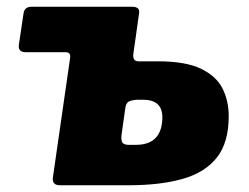

<svg xmlns="http://www.w3.org/2000/svg" viewBox="-20 -550 740 570"><path d="M158 0Q134 0 137 -23L188 -377Q191 -395 175 -395H57Q33 -395 36 -417L50 -511Q53 -530 74 -530H372Q396 -530 393 -511L376 -391Q373 -368 391 -368H448Q531 -368 576.5 -346Q622 -324 640.5 -287.5Q659 -251 659 -205Q659 -127 624 -82.5Q589 -38 522.5 -19Q456 0 361 0ZM362 -120H383Q423 -120 442.5 -141Q462 -162 462 -202Q462 -228 447.5 -241Q433 -254 404 -254H386Q373 -253 363.5 -249Q354 -245 352 -229L341 -151Q339 -137 342.5 -128.5Q346 -120 362 -120Z"/></svg>

Font: Libre Franklin Black
Style: Italic
Weight: 900
Italic angle: -8°
Designer: Pablo Impallari, Rodrigo Fuenzalida, Nhung Nguyen
Foundry: Impallari Type
Version: Version 3.000